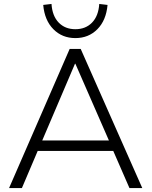

<svg xmlns="http://www.w3.org/2000/svg" viewBox="-20 -953 768 973"><path d="M26 0ZM26 0 333 -705H389L701 0H636L554 -188H171L91 0ZM360 -630 194 -241H532L362 -630ZM362 -760Q295 -760 250.5 -805Q206 -850 199 -928L241 -933Q245 -872 277.5 -838.5Q310 -805 362 -805Q414 -805 446.5 -838.5Q479 -872 483 -933L525 -928Q518 -850 473.5 -805Q429 -760 362 -760Z"/></svg>

Font: Winston Light
Style: Regular
Weight: 300
Designer: Original fonts by Vernon Adams / Changes by Cristiano Sobral
Foundry: Original fonts by Vernon Adams / Changes by Cristiano Sobral
Version: Version 2.503;July 17, 2020;FontCreator 13.0.0.2655 64-bit